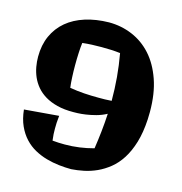

<svg xmlns="http://www.w3.org/2000/svg" viewBox="-110 -808 901 951"><g transform="rotate(15 340.5 -332.5)"><path d="M642.1 -293Q638.2 -224.6 622.8 -173.8Q607.4 -123 584 -86.4Q560.5 -49.8 530.8 -25.9Q501 -2 468.8 12.7Q436.5 27.3 403.3 34.2Q370.1 41 339.8 43Q309.1 43 276.4 39.3Q243.7 35.6 211.7 26.6Q179.7 17.6 150.1 1.5Q120.6 -14.6 97.2 -39.8Q73.7 -64.9 57.9 -99.9Q42 -134.8 37.1 -182.1L213.9 -196.8Q211.4 -176.3 210.7 -160.6Q210 -145 210 -129.9Q210 -116.2 210.7 -102.3Q211.4 -88.4 213.9 -69.8Q229 -68.4 245.1 -67.6Q261.2 -66.9 276.9 -66.9Q314.9 -66.9 351.8 -72Q388.7 -77.1 424.8 -86.9Q431.6 -132.3 436.5 -177.7Q441.4 -223.1 443.8 -269Q418.5 -255.4 390.9 -248Q363.3 -240.7 339.6 -237.3Q315.9 -233.9 299.1 -233.4Q282.2 -232.9 277.8 -232.9Q230 -232.4 193.6 -241.7Q157.2 -251 130.6 -267.1Q104 -283.2 85.9 -304.7Q67.9 -326.2 57.1 -350.8Q46.4 -375.5 41.7 -401.6Q37.1 -427.7 37.1 -453.1Q37.1 -513.2 58.3 -560.3Q79.6 -607.4 118.4 -639.9Q157.2 -672.4 211.9 -689.7Q266.6 -707 333 -708Q396.5 -708 452.9 -684.3Q509.3 -660.6 551.5 -613.8Q593.8 -566.9 618.4 -496.3Q643.1 -425.8 643.1 -332Q643.1 -322.3 642.6 -312.5Q642.1 -302.7 642.1 -293ZM377.9 -334Q394.5 -334 411.6 -334.2Q428.7 -334.5 445.8 -335.9Q445.8 -396.5 440.7 -456.1Q435.5 -515.6 424.8 -575.2Q400.9 -578.1 377 -579.1Q353 -580.1 329.1 -580.1Q304.2 -580.1 280 -579.1Q255.9 -578.1 231 -575.2Q228 -553.2 226.6 -522.7Q225.1 -492.2 225.1 -459Q225.1 -427.2 226.6 -397.5Q228 -367.7 231 -345.2Q267.6 -338.9 304.4 -336.4Q341.3 -334 377.9 -334Z"/></g></svg>

Font: Galindo
Style: Regular
Weight: 400
Version: Version 1.000